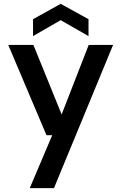

<svg xmlns="http://www.w3.org/2000/svg" viewBox="-20 -760 633 1000"><path d="M135 220 252 -56H222L23 -526H154L301 -164L442 -526H569L261 220ZM152 -572V-660L296 -740L441 -660V-572L296 -655Z"/></svg>

Font: DM Sans 9pt
Style: Semibold
Weight: 600
Designer: Colophon Foundry, Jonny Pinhorn
Foundry: Colophon Foundry
Version: Version 4.004;gftools[0.9.30]